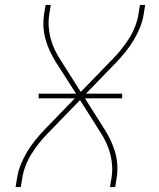

<svg xmlns="http://www.w3.org/2000/svg" viewBox="-20 -755 640 775"><path d="M43 0 49 -37Q53 -64 63.5 -90Q74 -116 88.5 -140.5Q103 -165 121 -187.5Q139 -210 159 -231L282 -358H136V-377H287L205 -505Q192 -526 181.5 -548.5Q171 -571 164 -595.5Q157 -620 155.5 -646Q154 -672 158 -698L164 -735H185L179 -698Q175 -673 176.5 -648.5Q178 -624 184 -601Q190 -578 200 -556.5Q210 -535 223 -515L306 -384L435 -517Q454 -536 471 -557.5Q488 -579 502 -601.5Q516 -624 525.5 -648.5Q535 -673 539 -698L545 -735H566L560 -698Q556 -671 545.5 -645Q535 -619 520.5 -594.5Q506 -570 488 -547.5Q470 -525 450 -504L327 -377H473V-358H323L404 -230Q417 -209 427.5 -186.5Q438 -164 445 -139.5Q452 -115 453.5 -89Q455 -63 451 -37L445 0H424L430 -37Q434 -62 432.5 -86.5Q431 -111 425 -134Q419 -157 409 -178.5Q399 -200 386 -220L303 -351L174 -218Q155 -199 138 -177.5Q121 -156 107 -133.5Q93 -111 83.5 -86.5Q74 -62 70 -37L64 0Z"/></svg>

Font: Iosevka Curly ThExObl
Style: Regular
Weight: 100
Width: 7
Italic angle: -9°
Monospace: yes
Designer: Belleve Invis
Foundry: Belleve Invis
Version: Version 11.1.0; ttfautohint (v1.8.3)